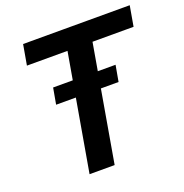

<svg xmlns="http://www.w3.org/2000/svg" viewBox="-128 -826 904 941"><g transform="rotate(-20 324.5 -355.5)"><path d="M434.6 -710.9 311.5 0H180.7L304.2 -710.9ZM648.9 -710.9 630.4 -605H74.2L92.8 -710.9ZM483.9 -460.4 468.8 -376H143.1L158.2 -460.4Z"/></g></svg>

Font: Roboto SemiBold
Style: Italic
Weight: 600
Designer: Christian Robertson
Foundry: Google
Version: Version 3.009; 2024